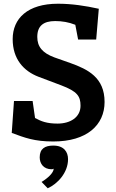

<svg xmlns="http://www.w3.org/2000/svg" viewBox="-20 -749 620 1030"><path d="M155 -207H55L43 -36C113 -10 164 10 266 10C446 10 541 -78 541 -202C541 -333 452 -377 357 -411L272 -441C207 -465 180 -499 180 -551C180 -610 213 -636 276 -636C313 -636 349 -630 384 -616L399 -537H496L510 -702C437 -718 365 -729 291 -729C128 -729 48 -650 48 -539C48 -433 106 -368 187 -337L309 -291C393 -259 412 -234 412 -182C412 -119 356 -86 289 -86C231 -86 201 -98 168 -116ZM345 105C345 66 323 32 266 32C222 32 193 48 193 95C193 129 214 159 257 159C260 159 265 158 268 156C268 178 235 208 203 227L236 261C288 238 345 178 345 105Z"/></svg>

Font: Enriqueta
Style: Bold
Weight: 700
Designer: Viviana Monsalve, Gustavo Ibarra
Foundry: Viviana Monsalve, Gustavo Ibarra
Version: Version 1.002